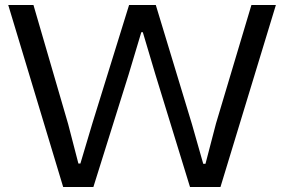

<svg xmlns="http://www.w3.org/2000/svg" viewBox="-20 -749 1137 769"><path d="M233 0 13 -729H114L253 -252L294 -94H302L350 -255L497 -729H604L749 -251L794 -93H803L845 -254L987 -729H1085L863 0H741L602 -452L552 -620H546L495 -450L354 0Z"/></svg>

Font: Mona Sans Expanded
Style: Regular
Weight: 400
Width: 7
Designer: Deni Anggara
Foundry: GitHub
Version: Version 2.000